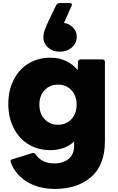

<svg xmlns="http://www.w3.org/2000/svg" viewBox="-20 -933 766 1248"><path d="M50 123 48 115Q48 105 61 102L189 62Q191 61 195 61Q205 61 212 71Q252 129 332 129Q391 129 426.5 99.5Q462 70 462 14V-13Q433 14 393.5 28.5Q354 43 308 43Q227 43 165 5Q103 -33 68.5 -101.5Q34 -170 34 -257Q34 -345 68.5 -413.5Q103 -482 165 -520Q227 -558 308 -558Q362 -558 407 -537.5Q452 -517 485 -478L487 -530Q487 -538 492 -542.5Q497 -547 505 -547H644Q652 -547 657 -542.5Q662 -538 662 -530V-16Q662 140 572.5 217.5Q483 295 337 295Q233 295 157 249.5Q81 204 50 123ZM357 -122Q410 -122 444 -158.5Q478 -195 478 -253Q478 -311 444 -347Q410 -383 357 -383Q304 -383 270 -347Q236 -311 236 -253Q236 -195 270 -158.5Q304 -122 357 -122ZM479 -694Q479 -653 447.5 -625Q416 -597 369 -597Q323 -597 292.5 -624Q262 -651 262 -691Q262 -714 272 -741.5Q282 -769 304 -814L344 -897Q351 -913 370 -913H433Q453 -913 446 -897L396 -784Q430 -779 454.5 -754.5Q479 -730 479 -694Z"/></svg>

Font: LINE Seed JP_TTF ExtraBold
Style: Regular
Weight: 800
Designer: LY Corporation & Fontrix & Fontworks
Version: Version 1.015